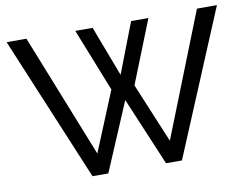

<svg xmlns="http://www.w3.org/2000/svg" viewBox="-77 -819 1203 928"><g transform="rotate(-10 524.5 -355.0)"><path d="M8.8 -710H106L347.2 -104L467.8 -397L345.2 -706.1H430.2L523.9 -459L619.1 -706.1H704.1L581.1 -397L703.1 -104L942.9 -710H1041L744.1 0H666L524.9 -335L382.8 0H305.2Z"/></g></svg>

Font: Raleway Medium
Style: Regular
Weight: 500
Designer: Matt McInerney, Pablo Impallari, Rodrigo Fuenzalida
Foundry: Matt McInerney, Pablo Impallari, Rodrigo Fuenzalida
Version: Version 3.000g; ttfautohint (v1.5) -l 8 -r 28 -G 28 -x 14 -D